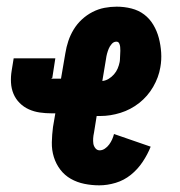

<svg xmlns="http://www.w3.org/2000/svg" viewBox="-20 -548 540 576"><path d="M278 8Q255 8 233 3.5Q211 -1 192.5 -11.5Q174 -22 161 -39Q148 -56 141.5 -77Q135 -98 135.5 -121Q136 -144 139 -167L146 -208H135Q117 -208 99.5 -210.5Q82 -213 66.5 -220Q51 -227 39 -239Q27 -251 20.5 -266.5Q14 -282 13 -300Q12 -318 15 -336L21 -373H146L137 -315Q137 -314 136 -314Q135 -314 135 -313H134Q134 -312 135 -312H163L176 -388Q179 -407 185 -425Q191 -443 201 -459.5Q211 -476 225.5 -489.5Q240 -503 257.5 -512Q275 -521 293.5 -524.5Q312 -528 330 -528Q353 -528 374.5 -522.5Q396 -517 412.5 -504.5Q429 -492 440 -473.5Q451 -455 456.5 -434Q462 -413 463.5 -390.5Q465 -368 461 -346Q456 -316 439.5 -287.5Q423 -259 397.5 -239Q372 -219 341.5 -209.5Q311 -200 281 -200H270L262 -150Q260 -141 259.5 -133Q259 -125 260 -117.5Q261 -110 266 -103.5Q271 -97 279 -97Q287 -97 294.5 -102Q302 -107 307.5 -114.5Q313 -122 316.5 -130Q320 -138 322 -146L432 -108Q423 -85 408 -62.5Q393 -40 372.5 -23.5Q352 -7 327 0.5Q302 8 278 8ZM287 -305Q297 -306 306 -311.5Q315 -317 322 -325Q329 -333 333 -342.5Q337 -352 339 -362Q340 -368 340 -373.5Q340 -379 340.5 -384.5Q341 -390 341 -396Q341 -402 340.5 -407.5Q340 -413 337.5 -418Q335 -423 329 -423Q321 -423 315 -416Q309 -409 306 -401.5Q303 -394 301 -386.5Q299 -379 298 -371Z"/></svg>

Font: Iosevka Curly Extrabold
Style: Italic
Weight: 800
Italic angle: -9°
Monospace: yes
Designer: Belleve Invis
Foundry: Belleve Invis
Version: Version 22.1.2; ttfautohint (v1.8.4)